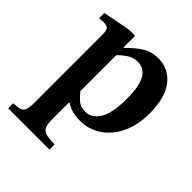

<svg xmlns="http://www.w3.org/2000/svg" viewBox="-195 -612 957 957"><g transform="rotate(45 284.0 -133.0)"><path d="M308 220H17V184Q64 184 77 169Q90 154 90 112V-368Q90 -397 83.5 -408.5Q77 -420 52 -420Q42 -420 31 -419Q20 -418 20 -418V-455L164 -483H209V-401H213Q251 -441 287 -463.5Q323 -486 371 -486Q443 -486 488.5 -429Q534 -372 534 -261Q534 -176 504 -115Q474 -54 424 -21.5Q374 11 314 11Q285 11 261 5Q237 -1 214 -16H211V105Q211 138 219 155Q227 172 248 177.5Q269 183 308 183ZM300 -39Q344 -39 373 -83.5Q402 -128 402 -233Q402 -322 378.5 -361.5Q355 -401 311 -401Q278 -401 252 -383Q226 -365 211 -348V-95Q223 -79 244.5 -59Q266 -39 300 -39Z"/></g></svg>

Font: STIX Two Text SemiBold
Style: Regular
Weight: 600
Designer: Ross Mills, John Hudson & Paul Hanslow, Tiro Typeworks Ltd; with prior portions MicroPress Inc., and Coen Hoffman.
Foundry: Tiro Typeworks Ltd
Version: Version 2.13 b171